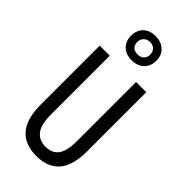

<svg xmlns="http://www.w3.org/2000/svg" viewBox="-304 -1054 1131 1131"><g transform="rotate(45 261.0 -488.5)"><path d="M455 -224Q455 -103 406 -46.5Q357 10 262 10Q167 10 117 -47Q67 -104 67 -223V-714H151V-222Q151 -140 180 -103.5Q209 -67 262 -67Q316 -67 343 -103Q370 -139 370 -223V-714H455ZM261 -786Q212 -786 184 -813.5Q156 -841 156 -886Q156 -932 184 -959.5Q212 -987 261 -987Q307 -987 336.5 -960Q366 -933 366 -888Q366 -842 337.5 -814Q309 -786 261 -786ZM262 -835Q285 -835 300 -849Q315 -863 315 -886Q315 -909 301.5 -924Q288 -939 262 -939Q238 -939 223 -924Q208 -909 208 -886Q208 -863 221.5 -849Q235 -835 262 -835Z"/></g></svg>

Font: Noto Sans Malayalam ExtraCondensed
Style: Regular
Weight: 400
Width: 2
Designer: Jelle Bosma - Monotype Design Team
Foundry: Monotype Imaging Inc.
Version: Version 2.104; ttfautohint (v1.8.4.7-5d5b)